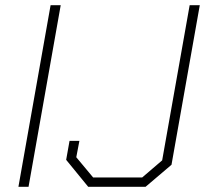

<svg xmlns="http://www.w3.org/2000/svg" viewBox="-20 -720 795 740"><path d="M175 -700H214L90 0H51ZM235 -104 248 -177H286L274 -114L339 -36H528L605 -102L711 -700H750L641 -85L541 0H320Z"/></svg>

Font: Chakra Petch ExtraLight
Style: Italic
Weight: 275
Italic angle: -10°
Designer: Katatrad Aksorn Co.,Ltd.
Foundry: Cadson Demak Co.,Ltd.
Version: Version 1.000; ttfautohint (v1.6)